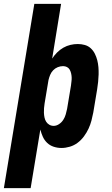

<svg xmlns="http://www.w3.org/2000/svg" viewBox="-56 -755 576 990"><path d="M-36 215 121 -735H259L213 -453Q224 -470 238.5 -484.5Q253 -499 270.5 -509Q288 -519 307 -523.5Q326 -528 345 -528Q364 -528 381.5 -523Q399 -518 412 -506Q425 -494 433 -478Q441 -462 445.5 -444.5Q450 -427 451.5 -408.5Q453 -390 452.5 -371Q452 -352 450 -333Q448 -314 445 -295L425 -175Q421 -154 415.5 -133Q410 -112 400.5 -91.5Q391 -71 377 -52Q363 -33 344.5 -19Q326 -5 304 1.5Q282 8 261 8Q240 8 220.5 1.5Q201 -5 187 -18.5Q173 -32 165 -49.5Q157 -67 152 -87L102 215ZM221 -106Q235 -106 248.5 -115Q262 -124 270.5 -137.5Q279 -151 283 -165.5Q287 -180 290 -194L310 -314Q311 -325 312.5 -335.5Q314 -346 313.5 -356.5Q313 -367 310.5 -377.5Q308 -388 303 -396.5Q298 -405 289 -409.5Q280 -414 269 -414Q255 -414 241.5 -408.5Q228 -403 218 -392.5Q208 -382 202.5 -368.5Q197 -355 194 -342L174 -222Q172 -209 171 -197Q170 -185 170.5 -173Q171 -161 173.5 -149Q176 -137 182 -127.5Q188 -118 198 -112Q208 -106 221 -106Z"/></svg>

Font: Iosevka SS04 Heavy Oblique
Style: Regular
Weight: 900
Italic angle: -9°
Monospace: yes
Designer: Belleve Invis
Foundry: Belleve Invis
Version: Version 19.0.0; ttfautohint (v1.8.4)